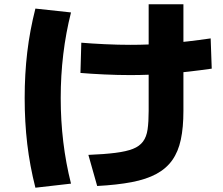

<svg xmlns="http://www.w3.org/2000/svg" viewBox="-20 -817 1040 895"><path d="M392 -95Q467 -98 518 -104.5Q569 -111 599.5 -123Q630 -135 646.5 -157Q663 -179 668 -214Q673 -249 673 -300V-797H835V-300Q835 -223 823 -166.5Q811 -110 783 -70.5Q755 -31 708.5 -6Q662 19 594 32Q526 45 433 50ZM587 -467Q529 -467 465.5 -470Q402 -473 355 -477L359 -618Q405 -614 468 -611Q531 -608 588 -608Q674 -608 763 -615Q852 -622 962 -638L967 -497Q855 -481 765 -474Q675 -467 587 -467ZM145 58Q119 -44 107 -146Q95 -248 95 -360Q95 -472 107 -573.5Q119 -675 145 -777L311 -759Q287 -664 275 -564.5Q263 -465 263 -360Q263 -255 275 -155.5Q287 -56 311 39Z"/></svg>

Font: M PLUS 2 Thin ExtraBold
Style: Regular
Weight: 800
Version: Version 1.001